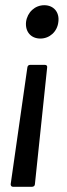

<svg xmlns="http://www.w3.org/2000/svg" viewBox="-20 -517 258 737"><path d="M150 -497C114 -497 85 -470 80 -433C76 -395 99 -369 135 -369C170 -369 200 -395 204 -433C209 -470 186 -497 150 -497ZM85 -258 21 190C21 196 24 200 30 200H103C109 200 114 196 114 190L161 -258C162 -265 158 -268 152 -268H96C90 -268 86 -265 85 -258Z"/></svg>

Font: Barlow Semi Condensed Medium
Style: Italic
Weight: 500
Width: 4
Italic angle: -7°
Designer: Jeremy Tribby
Foundry: Tribby Type
Version: Version 1.422;hotconv 1.0.109;makeotfexe 2.5.65596